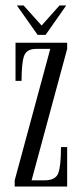

<svg xmlns="http://www.w3.org/2000/svg" viewBox="-20 -679 302 699"><path d="M33.5 0V-22.5L163 -501H111.5Q76.5 -501 67.5 -475Q58.5 -449 58.5 -384.5H36.5V-523.5H224.5V-501L95 -22.5H142.5Q182 -22.5 192 -48.2Q202 -74 202 -143.5H224.5V0ZM117 -552 41.5 -659H66L131.5 -586L196.5 -659H221L146 -552Z"/></svg>

Font: Imbue 50pt Light
Style: Regular
Weight: 300
Designer: Tyler Finck
Foundry: Etcetera Type Company
Version: Version 1.102; ttfautohint (v1.8.3)